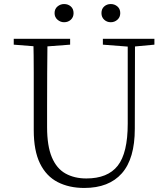

<svg xmlns="http://www.w3.org/2000/svg" viewBox="-20 -915 828 950"><path d="M297 -805Q279 -805 264.5 -817.5Q250 -830 250 -850Q250 -871 264.5 -883Q279 -895 297 -895Q317 -895 330.5 -883Q344 -871 344 -850Q344 -830 330.5 -817.5Q317 -805 297 -805ZM528 -805Q509 -805 495.5 -817.5Q482 -830 482 -850Q482 -871 495.5 -883Q509 -895 528 -895Q547 -895 561 -883Q575 -871 575 -850Q575 -830 561 -817.5Q547 -805 528 -805ZM397 15Q322 15 265.5 -14Q209 -43 178 -106Q147 -169 147 -271V-387Q147 -472 147 -556Q147 -640 145 -723H215Q214 -641 213.5 -557Q213 -473 213 -387V-286Q213 -193 236.5 -137Q260 -81 304 -56.5Q348 -32 407 -32Q513 -32 562.5 -95Q612 -158 612 -303V-723H648L647 -278Q647 -130 583 -57.5Q519 15 397 15ZM48 -694V-723H327V-694L194 -684H175ZM489 -694V-723H744V-694L636 -684H618Z"/></svg>

Font: Noto Serif SC ExtraLight ExtraLight
Style: Regular
Weight: 250
Version: Version 2.002-H1;hotconv 1.1.0;makeotfexe 2.6.0